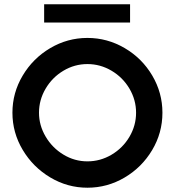

<svg xmlns="http://www.w3.org/2000/svg" viewBox="-20 -867 816 896"><path d="M38 -341Q38 -434 86 -514.5Q134 -595 214.5 -642.5Q295 -690 388 -690Q481 -690 562 -642.5Q643 -595 690.5 -514.5Q738 -434 738 -341Q738 -247 690 -166.5Q642 -86 561.5 -38.5Q481 9 388 9Q295 9 214.5 -39Q134 -87 86 -167.5Q38 -248 38 -341ZM388 -114Q448 -114 500.5 -145Q553 -176 584 -228.5Q615 -281 615 -341Q615 -401 584 -453.5Q553 -506 500.5 -537Q448 -568 388 -568Q328 -568 276 -537Q224 -506 193 -453.5Q162 -401 162 -341Q162 -282 193 -229.5Q224 -177 276 -145.5Q328 -114 388 -114ZM186 -847H587V-762H186Z"/></svg>

Font: Teachers SemiBold
Style: Regular
Weight: 600
Designer: Alfredo Marco Pradil & Chank Diesel
Version: Version 0.009